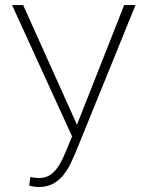

<svg xmlns="http://www.w3.org/2000/svg" viewBox="-20 -731 589 761"><path d="M286.6 -240.7 472.2 -710.9H517.1L278.8 -124.5Q271 -106 260 -83Q249 -60.1 232.4 -38.6Q215.8 -17.1 191.4 -3.4Q167 10.3 133.3 10.3Q125 10.3 113 8.5Q101.1 6.8 95.7 3.9L100.6 -29.8Q106.4 -27.8 116.9 -26.6Q127.4 -25.4 134.8 -25.4Q163.1 -25.4 182.6 -40.3Q202.1 -55.2 216.3 -79.6Q230.5 -104 241.2 -131.3ZM71.8 -710.9 290 -225.6 303.7 -192.9 270.5 -179.7 27.8 -710.9Z"/></svg>

Font: Roboto Condensed ExtraLight
Style: Regular
Weight: 250
Designer: Christian Robertson
Foundry: Google
Version: Version 3.008; 2023